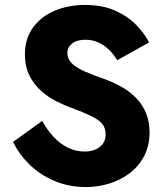

<svg xmlns="http://www.w3.org/2000/svg" viewBox="-20 -736 665 778"><path d="M151 -246 33 -161Q57 -111 100 -69Q143 -27 201.5 -2.5Q260 22 328 22Q377 22 423.5 7.5Q470 -7 506.5 -35Q543 -63 564.5 -104.5Q586 -146 586 -199Q586 -243 572 -277Q558 -311 533.5 -337Q509 -363 477 -381.5Q445 -400 408 -414Q359 -431 324.5 -446Q290 -461 271.5 -479Q253 -497 253 -521Q253 -544 272 -559.5Q291 -575 327 -575Q354 -575 377.5 -564.5Q401 -554 420.5 -535.5Q440 -517 455 -492L584 -564Q566 -600 532 -635Q498 -670 446.5 -693Q395 -716 325 -716Q257 -716 201.5 -692.5Q146 -669 113.5 -624Q81 -579 81 -517Q81 -465 100 -428.5Q119 -392 148 -366.5Q177 -341 209.5 -325Q242 -309 267 -300Q318 -281 349 -266Q380 -251 394 -234.5Q408 -218 408 -191Q408 -159 384 -140.5Q360 -122 323 -122Q288 -122 256.5 -137Q225 -152 198.5 -180Q172 -208 151 -246Z"/></svg>

Font: Glinicke Jost Bold
Style: Bold
Weight: 700
Version: Version 3.710